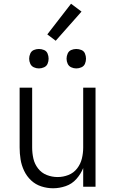

<svg xmlns="http://www.w3.org/2000/svg" viewBox="-20 -999 616 1027"><path d="M264 8Q298 8 331.5 -3.5Q365 -15 388.5 -41.5Q412 -68 425 -100V0H491V-530H425V-210Q425 -180 418 -151Q411 -122 392.5 -98Q374 -74 346 -63Q318 -52 288 -52Q258 -52 230 -63Q202 -74 183.5 -98Q165 -122 158.5 -151Q152 -180 152 -210V-530H85V-210Q85 -178 90 -146.5Q95 -115 109 -85.5Q123 -56 146.5 -34Q170 -12 201 -2Q232 8 264 8ZM388 -633Q402 -633 415.5 -639Q429 -645 434.5 -658Q440 -671 440 -685Q440 -699 434.5 -712.5Q429 -726 415.5 -731.5Q402 -737 388 -737Q374 -737 361 -731.5Q348 -726 342 -712.5Q336 -699 336 -685Q336 -671 342 -658Q348 -645 361 -639Q374 -633 388 -633ZM188 -633Q202 -633 215.5 -639Q229 -645 234.5 -658Q240 -671 240 -685Q240 -699 234.5 -712.5Q229 -726 215.5 -731.5Q202 -737 188 -737Q174 -737 161 -731.5Q148 -726 142 -712.5Q136 -699 136 -685Q136 -671 142 -658Q148 -645 161 -639Q174 -633 188 -633ZM278 -781 416 -937 360 -979 233 -815Z"/></svg>

Font: Iosevka Sparkle Light
Style: Regular
Weight: 300
Designer: Belleve Invis
Foundry: Belleve Invis
Version: Version 4.5.0; ttfautohint (v1.8.3)